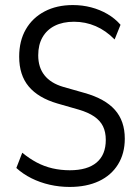

<svg xmlns="http://www.w3.org/2000/svg" viewBox="-20 -734 551 763"><path d="M256.7 8.9Q216.2 8.9 177.5 0.1Q138.7 -8.8 104.8 -25.7Q70.9 -42.7 44.9 -66.5L68.5 -127.1Q96 -104.3 125.7 -88.5Q155.4 -72.7 188.6 -65Q221.9 -57.4 257.5 -57.4Q327.2 -57.4 363.8 -88.1Q400.4 -118.9 400.4 -178Q400.4 -209.3 389.3 -232.1Q378.1 -254.8 354.3 -271.1Q330.4 -287.4 293.2 -298.3L207.9 -322.8Q131.9 -345.1 94.1 -390.4Q56.2 -435.7 56.2 -508.8Q56.2 -571.7 82.7 -617.5Q109.2 -663.4 157.3 -688.6Q205.3 -713.9 269.9 -713.9Q307.3 -713.9 342.2 -704.8Q377.2 -695.6 406.9 -678.3Q436.6 -661.1 459 -635.5L435.5 -577.2Q400.9 -612.5 360.4 -630Q319.9 -647.6 274 -647.6Q229.9 -647.6 197.9 -631.7Q166 -615.7 149 -586Q131.9 -556.3 131.9 -514.1Q131.9 -466.3 156.7 -435Q181.4 -403.6 230.4 -389L315.7 -364.7Q397.1 -341.9 436.5 -297.6Q475.9 -253.3 475.9 -183.2Q475.9 -124.2 449.1 -80.8Q422.3 -37.3 373.2 -14.2Q324 8.9 256.7 8.9Z"/></svg>

Font: Nunito Sans 12pt ExtraLight Condensed
Style: Regular
Weight: 200
Width: 3
Version: Version 3.101;gftools[0.9.27]